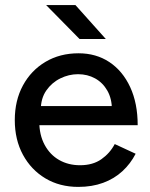

<svg xmlns="http://www.w3.org/2000/svg" viewBox="-20 -721 590 753"><path d="M287 12Q214 12 158 -21.5Q102 -55 70 -114Q38 -173 38 -250Q38 -327 70 -386Q102 -445 158.5 -478.5Q215 -512 288 -512Q357 -512 409 -477.5Q461 -443 490.5 -379.5Q520 -316 520 -230H116L134 -245Q134 -192 155 -153Q176 -114 212 -93.5Q248 -73 294 -73Q344 -73 377.5 -96.5Q411 -120 430 -156L512 -118Q492 -79 460 -49.5Q428 -20 384.5 -4Q341 12 287 12ZM140 -290 121 -305H437L419 -290Q419 -334 401 -365.5Q383 -397 353 -413.5Q323 -430 286 -430Q250 -430 216.5 -413.5Q183 -397 161.5 -366Q140 -335 140 -290ZM292 -568 161 -701H276L395 -568Z"/></svg>

Font: Figtree Light Medium
Style: Regular
Weight: 500
Version: Version 2.001;gftools[0.9.30]